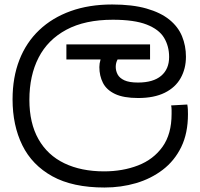

<svg xmlns="http://www.w3.org/2000/svg" viewBox="-20 -632 892 856"><path d="M446 204Q304 204 213.5 154Q123 104 79.5 15.5Q36 -73 36 -189Q36 -287 66.5 -365Q97 -443 155 -498Q213 -553 295 -582.5Q377 -612 480 -612Q570 -612 633 -594Q696 -576 735 -544.5Q774 -513 791.5 -470.5Q809 -428 809 -379Q809 -326 785.5 -284Q762 -242 714.5 -218.5Q667 -195 596 -195Q531 -195 493 -213Q455 -231 439 -262.5Q423 -294 423 -333Q423 -349 428 -365.5Q433 -382 440 -396L483 -374L441 -367H276V-434H649V-367H468L529 -398Q513 -383 504.5 -367.5Q496 -352 496 -334Q496 -316 504.5 -300Q513 -284 534.5 -274Q556 -264 595 -264Q663 -264 698.5 -294Q734 -324 734 -378Q734 -426 711.5 -463.5Q689 -501 634 -522.5Q579 -544 483 -544Q359 -544 276 -499.5Q193 -455 152 -375Q111 -295 111 -187Q111 -83 151.5 -11.5Q192 60 267 96Q342 132 444 132Q527 132 595.5 105.5Q664 79 704.5 22.5Q745 -34 745 -124Q745 -129 745 -141Q745 -153 743 -162L815 -166Q817 -155 817.5 -144.5Q818 -134 818 -123Q818 -38 788 23.5Q758 85 705.5 125Q653 165 586.5 184.5Q520 204 446 204Z"/></svg>

Font: usinhala85
Style: Book
Weight: 400
Designer: Jelle Bosma - Monotype Design Team
Foundry: Monotype Imaging Inc.
Version: Version 2.003